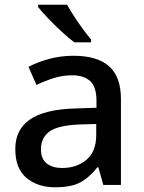

<svg xmlns="http://www.w3.org/2000/svg" viewBox="-20 -786 614 816"><path d="M292 -549Q393 -549 443.5 -504.5Q494 -460 494 -365V0H419L398 -75H394Q359 -31 320.5 -10.5Q282 10 214 10Q141 10 93 -29.5Q45 -69 45 -153Q45 -235 107 -278Q169 -321 298 -325L390 -328V-358Q390 -417 363 -441.5Q336 -466 287 -466Q246 -466 208 -454Q170 -442 135 -425L101 -502Q139 -522 188.5 -535.5Q238 -549 292 -549ZM317 -257Q225 -253 189.5 -226.5Q154 -200 154 -152Q154 -110 179 -91Q204 -72 244 -72Q306 -72 347.5 -107Q389 -142 389 -212V-259ZM265 -766Q277 -744 295 -716.5Q313 -689 332 -663Q351 -637 367 -618V-606H296Q272 -624 241.5 -652Q211 -680 183.5 -709Q156 -738 142 -756V-766Z"/></svg>

Font: Noto Sans Myanmar Medium
Style: Regular
Weight: 500
Designer: Monotype Design Team
Foundry: Monotype Imaging Inc.
Version: Version 2.107; ttfautohint (v1.8.4.7-5d5b)